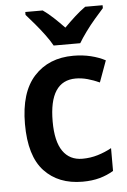

<svg xmlns="http://www.w3.org/2000/svg" viewBox="-55 -806 566 856"><g transform="rotate(-5 228.5 -378.0)"><path d="M280 10Q172 10 109 -57.5Q46 -125 46 -268Q46 -410 111.5 -481.5Q177 -553 287 -553Q329 -553 365.5 -544Q402 -535 430 -520L395 -424Q369 -436 342 -443.5Q315 -451 289 -451Q170 -451 170 -269Q170 -180 200.5 -136Q231 -92 288 -92Q324 -92 357 -102Q390 -112 419 -128V-26Q391 -9 357 0.5Q323 10 280 10ZM204 -606Q192 -628 172 -655Q152 -682 130 -708Q108 -734 91 -753V-766H169Q192 -750 215.5 -728Q239 -706 263 -681Q289 -707 311.5 -727.5Q334 -748 359 -766H437V-753Q420 -734 398 -708.5Q376 -683 356 -655.5Q336 -628 323 -606Z"/></g></svg>

Font: Noto Sans Lao SemiCondensed SemiBold
Style: Regular
Weight: 600
Width: 4
Designer: Monotype Design Team
Foundry: Monotype Imaging Inc.
Version: Version 2.003; ttfautohint (v1.8.4.7-5d5b)